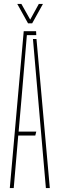

<svg xmlns="http://www.w3.org/2000/svg" viewBox="-20 -959 304 979"><path d="M30 0 101 -800H164L165 -780H117L90 -460L75 -288H165L160 -268H73L50 0ZM214 0 174 -461 148 -760H166L234 0ZM123 -840 68 -939H89L134 -859L178 -939H199L144 -840Z"/></svg>

Font: Big Shoulders Stencil Display Thin
Style: Regular
Weight: 100
Designer: Patric King
Foundry: XO Type Co
Version: Version 1.000